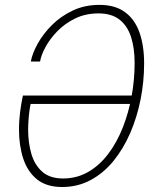

<svg xmlns="http://www.w3.org/2000/svg" viewBox="-20 -762 632 788"><path d="M235 5.5Q170.5 5.5 131.8 -26Q93 -57.5 75.5 -110.8Q58 -164 58 -230Q58 -249.5 59.2 -267.5Q60.5 -285.5 62.5 -302.5Q64.5 -319.5 67.5 -336.2Q70.5 -353 74 -370H526.5L519 -335.5H99.5L108.5 -347.5Q104 -330.5 101.2 -310Q98.5 -289.5 97 -268.8Q95.5 -248 95.5 -229.5Q95.5 -176 108.8 -130.5Q122 -85 153.5 -57.2Q185 -29.5 238.5 -29.5Q295.5 -29.5 342.2 -56.5Q389 -83.5 424.5 -130.8Q460 -178 484 -238.8Q508 -299.5 520.2 -367.2Q532.5 -435 532.5 -503.5Q532.5 -564.5 517.8 -610.2Q503 -656 470.5 -681.5Q438 -707 384 -707Q331 -707 288.5 -686.2Q246 -665.5 215.2 -633.8Q184.5 -602 166.5 -568.5Q148.5 -535 144.5 -509.5H106.5Q112.5 -543 134.8 -583Q157 -623 193.2 -659.2Q229.5 -695.5 278.8 -718.8Q328 -742 388 -742Q452.5 -742 493 -712.2Q533.5 -682.5 552.5 -628.5Q571.5 -574.5 571.5 -501.5Q571.5 -427 557 -354Q542.5 -281 514.5 -216.2Q486.5 -151.5 445.8 -101.5Q405 -51.5 352 -23Q299 5.5 235 5.5Z"/></svg>

Font: Epilogue ExtraLight
Style: Italic
Weight: 250
Italic angle: -12°
Designer: Tyler Finck
Foundry: Etcetera Type Co
Version: Version 2.112